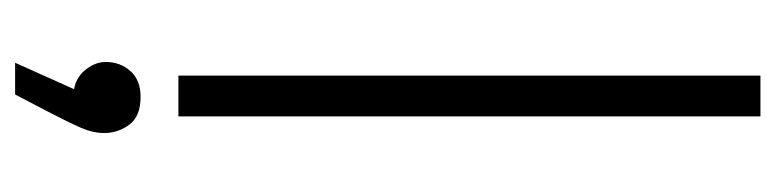

<svg xmlns="http://www.w3.org/2000/svg" viewBox="-406 -404 1026 254"><g transform="rotate(90 107.0 -277.0)"><path d="M80 -770H134V0H80ZM63 216 98 138Q85 136 75 126Q62 112 62 96Q62 77 74 63.5Q86 50 108 50Q134 50 145 65Q156 80 156 98Q156 113 149 129Q142 145 128 172L105 216Z"/></g></svg>

Font: Bounded
Style: Regular
Weight: 200
Designer: Vlad Churkin
Version: Version 1.0